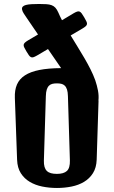

<svg xmlns="http://www.w3.org/2000/svg" viewBox="-20 -933 568 959"><path d="M54.2 -444.3Q52.7 -482.9 64.7 -510.7Q76.7 -538.6 104.5 -556.6Q132.3 -574.7 176.8 -583.5Q221.2 -592.3 285.2 -592.8L219.7 -688L165 -655.8Q153.8 -649.4 147 -647.2Q140.1 -645 134.8 -647.5Q129.4 -649.9 124.3 -657Q119.1 -664.1 112.3 -675.8Q105.5 -687.5 101.6 -695.1Q97.7 -702.6 98.1 -708.5Q98.6 -714.4 103.8 -719.5Q108.9 -724.6 120.1 -731.4L169.9 -760.7L114.3 -842.3Q106 -855 99.1 -865Q92.3 -875 90.3 -884.8Q88.4 -894 93.5 -899.7Q98.6 -905.3 109.6 -908.2Q120.6 -911.1 137.2 -912.1Q153.8 -913.1 175.3 -913.1Q196.8 -913.1 211.9 -912.1Q227.1 -911.1 238 -907Q249 -902.8 256.8 -894.3Q264.6 -885.7 271.5 -870.1Q275.4 -860.4 280 -851.1Q284.7 -841.8 289.6 -832L347.7 -866.7Q358.4 -873 365.5 -875.2Q372.6 -877.4 377.9 -875Q383.3 -872.6 388.4 -865.5Q393.6 -858.4 400.4 -846.7Q407.2 -835 411.1 -827.1Q415 -819.3 414.6 -813.5Q414.1 -807.6 408.7 -802.5Q403.3 -797.4 392.6 -791L333 -755.9Q350.1 -727.5 367.7 -699.2Q385.3 -670.9 401.6 -642.8Q418 -614.7 431.9 -587.2Q445.8 -559.6 455.6 -532.7Q464.8 -505.4 469.5 -480.2Q474.1 -455.1 471.7 -430.7Q471.7 -430.2 472.2 -429.7L462.9 -135.3Q461.4 -95.2 444.3 -68.1Q427.2 -41 399.9 -24.7Q372.6 -8.3 337.4 -1.2Q302.2 5.9 264.6 5.9Q226.6 5.9 191.4 -1.2Q156.2 -8.3 128.7 -24.7Q101.1 -41 84 -67.9Q66.9 -94.7 65.4 -134.8ZM199.2 -130.9Q198.7 -112.3 202.4 -99.6Q206.1 -86.9 214.1 -79.1Q222.2 -71.3 234.6 -67.9Q247.1 -64.5 264.2 -64.5Q298.3 -64.5 314.2 -79.1Q330.1 -93.8 329.1 -131.3L319.3 -452.6Q318.8 -473.1 314.7 -485.8Q310.5 -498.5 303.2 -505.4Q295.9 -512.2 286.1 -514.4Q276.4 -516.6 264.2 -516.6Q252 -516.6 242.2 -514.4Q232.4 -512.2 225.1 -505.4Q217.8 -498.5 213.6 -485.8Q209.5 -473.1 209 -452.6Z"/></svg>

Font: Denk One
Style: Regular
Weight: 400
Designer: Irina Smirnova
Foundry: Irina Smirnova
Version: Version 1.002